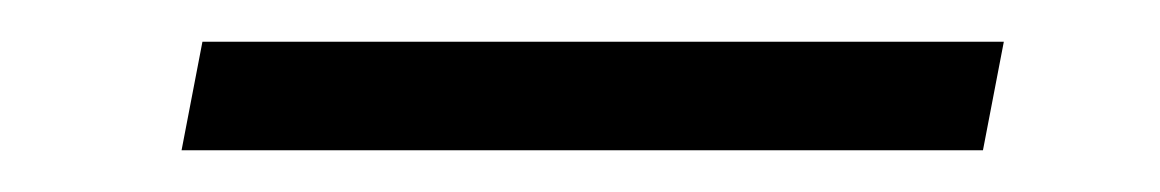

<svg xmlns="http://www.w3.org/2000/svg" viewBox="-20 -325 556 92"><path d="M77 -305H461L451 -253H67Z"/></svg>

Font: Albert Sans Light
Style: Italic
Weight: 300
Italic angle: -11.25°
Designer: Andreas Rasmussen
Foundry: a.Foundry
Version: Version 1.025